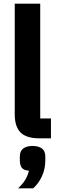

<svg xmlns="http://www.w3.org/2000/svg" viewBox="-20 -760 317 1055"><path d="M260 0H197Q124 0 92.5 -32.5Q61 -65 61 -132V-740H201V-109H260ZM159 42Q192 42 210.5 56Q229 70 229 100V120Q229 169 210 209.5Q191 250 162 275H79Q103 253 117.5 230Q132 207 139 178Q111 176 100 162Q89 148 89 120V100Q89 70 107.5 56Q126 42 159 42Z"/></svg>

Font: IBM Plex Sans Condensed
Style: Bold
Weight: 700
Width: 3
Designer: Mike Abbink, Paul van der Laan, Pieter van Rosmalen
Foundry: Bold Monday
Version: Version 3.201